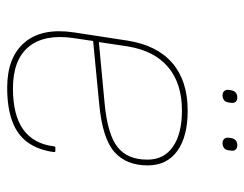

<svg xmlns="http://www.w3.org/2000/svg" viewBox="-93 -575 680 534"><g transform="rotate(90 247.0 -308.0)"><path d="M224 12Q139 12 98 -36.5Q57 -85 70 -173L93 -323Q106 -405 155.5 -447.5Q205 -490 288 -490Q360 -490 400 -461Q440 -432 440 -379Q440 -319 402.5 -286Q365 -253 270 -244L94 -227L86 -173Q74 -92 110 -48Q146 -4 226 -4Q300 -4 340 -32.5Q380 -61 387 -118Q387 -122 391 -122H400Q403 -122 403 -118Q397 -74 376 -45Q355 -16 317 -2Q279 12 224 12ZM97 -243 268 -259Q353 -267 388.5 -294.5Q424 -322 424 -378Q424 -424 388 -449Q352 -474 287 -474Q212 -474 166.5 -435.5Q121 -397 109 -323ZM378 -587Q370 -587 366 -592Q362 -597 363 -604L364 -611Q366 -620 371 -624Q376 -628 384 -628Q392 -628 396 -623.5Q400 -619 399 -611L398 -604Q397 -595 391.5 -591Q386 -587 378 -587ZM245 -587Q237 -587 233 -592Q229 -597 230 -604L231 -611Q233 -620 238 -624Q243 -628 251 -628Q259 -628 263 -623.5Q267 -619 266 -611L265 -604Q264 -595 258.5 -591Q253 -587 245 -587Z"/></g></svg>

Font: Sofia Sans Hairline
Style: Italic
Weight: 1
Italic angle: -9°
Designer: Botio Nikoltchev, Ani Petrova
Foundry: lettersoup
Version: Version 4.102